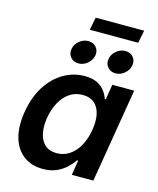

<svg xmlns="http://www.w3.org/2000/svg" viewBox="-129 -966 876 1066"><g transform="rotate(15 309.5 -433.5)"><path d="M219.7 10.3Q154.8 10.3 109.4 -23.2Q64 -56.6 45.4 -119.4Q26.9 -182.1 41 -270Q56.2 -359.4 96.2 -421.4Q136.2 -483.4 192.6 -515.9Q249 -548.3 312.5 -548.3Q358.4 -548.3 386.5 -533.4Q414.6 -518.6 430.2 -496.6Q445.8 -474.6 452.6 -453.6H458L472.2 -541H598.1L508.3 0H384.3L398.4 -85H391.6Q377 -63 353.8 -41.3Q330.6 -19.5 297.6 -4.6Q264.6 10.3 219.7 10.3ZM271 -94.2Q312.5 -94.2 345.2 -116.5Q377.9 -138.7 399.7 -178.2Q421.4 -217.8 430.2 -270.5Q439 -323.2 430.2 -362.3Q421.4 -401.4 396 -422.9Q370.6 -444.3 329.1 -444.3Q286.6 -444.3 253.9 -421.9Q221.2 -399.4 200 -360.4Q178.7 -321.3 169.9 -270.5Q161.6 -219.2 170.2 -179.2Q178.7 -139.2 204.1 -116.7Q229.5 -94.2 271 -94.2ZM472.2 -606.9Q443.8 -606.9 427 -626.7Q410.2 -646.5 415 -674.3Q419.4 -702.1 442.9 -721.7Q466.3 -741.2 494.6 -741.2Q522.9 -741.2 539.8 -721.7Q556.6 -702.1 551.8 -674.3Q547.4 -646.5 523.9 -626.7Q500.5 -606.9 472.2 -606.9ZM259.3 -606.9Q231 -606.9 214.1 -626.7Q197.3 -646.5 202.1 -674.3Q206.5 -702.1 230 -721.7Q253.4 -741.2 281.7 -741.2Q310.5 -741.2 327.1 -721.7Q343.8 -702.1 339.4 -674.3Q334.5 -646.5 311.3 -626.7Q288.1 -606.9 259.3 -606.9ZM565.4 -877 550.8 -803.7H272.5L286.6 -877Z"/></g></svg>

Font: Inter 17pt SemiBold
Style: Italic
Weight: 600
Italic angle: -9.3988°
Version: Version 4.001;git-66647c0bb